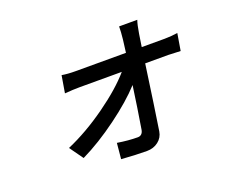

<svg xmlns="http://www.w3.org/2000/svg" viewBox="-109 -758 1174 995"><g transform="rotate(-20 478.0 -261.0)"><path d="M223.7 -11 170.1 -85.9Q279.8 -133.2 389.9 -212Q500 -290.8 562.1 -362.9H328.1Q293.7 -362.9 247.2 -359L263.1 -453.8Q294 -448.2 340.2 -448.2H616.1Q623.6 -507.5 625 -518.1Q629.6 -559.7 629.6 -589.1H729.8Q721.6 -566.4 713.8 -518.1L703.1 -448.2H830.3Q845.9 -448.2 867.7 -449.9Q889.6 -451.7 901.3 -453.8L885.7 -360.1Q834.9 -362.9 818.9 -362.9H691.1Q658 -127.5 639.2 -7.1Q633.9 26.3 607.6 46.7Q581.3 67.1 545.1 67.1Q488.3 67.1 404.1 61.1L412.3 -25.9Q473.4 -16 524.5 -16Q537.3 -16 545.3 -23.8Q553.3 -31.6 555.8 -46.2Q574.6 -160.2 591.3 -279.8Q529.8 -212 426 -135.5Q322.1 -58.9 223.7 -11Z"/></g></svg>

Font: Karasuma Gothic
Style: Medium Italic
Weight: 500
Italic angle: 9.39998°
Designer: Rasmus Andersson / Ryoko Nishizuka
Foundry: Genbu
Version: Version 1.00